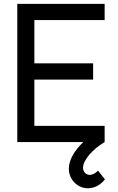

<svg xmlns="http://www.w3.org/2000/svg" viewBox="-20 -740 615 1000"><path d="M490.5 149C477 162.5 461.5 171 447.5 171C428.5 171 412.5 155.5 412.5 133.5C412.5 93.5 464 35.5 525 0V-84.5H159V-325.5H465V-410H159V-635.5H525V-720H70V0H414C369 42 338.5 92.5 338.5 139C338.5 192.5 381.5 240.5 438 240.5C470.5 240.5 503.5 224.5 526.5 194Z"/></svg>

Font: Hauora Medium
Style: Regular
Weight: 500
Designer: Wayne Shih
Foundry: WCYS
Version: Version 1.001;hotconv 1.0.109;makeotfexe 2.5.65596